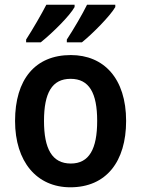

<svg xmlns="http://www.w3.org/2000/svg" viewBox="-20 -852 600 816"><path d="M470 -822V-832H350C331 -793 293 -728 264 -684V-672H328C373 -708 449 -785 470 -822ZM297 -822V-832H177C157 -793 120 -729 91 -684V-672H153C202 -711 276 -784 297 -822ZM516 -338C516 -519 421 -618 281 -618C129 -618 44 -514 44 -338C44 -165 136 -56 279 -56C432 -56 516 -166 516 -338ZM167 -338C167 -457 201 -517 280 -517C359 -517 393 -457 393 -338C393 -219 359 -157 281 -157C201 -157 167 -220 167 -338Z"/></svg>

Font: Noto Sans Malayalam UI SemiCondensed SemiBold
Style: Regular
Weight: 600
Width: 4
Designer: Jelle Bosma - Monotype Design Team
Foundry: Monotype Imaging Inc.
Version: Version 2.104